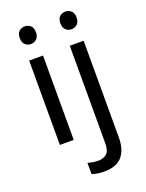

<svg xmlns="http://www.w3.org/2000/svg" viewBox="-177 -821 870 1146"><g transform="rotate(-20 258.0 -248.5)"><path d="M130 -737Q150 -737 165.5 -723.5Q181 -710 181 -681Q181 -653 165.5 -639Q150 -625 130 -625Q108 -625 93 -639Q78 -653 78 -681Q78 -710 93 -723.5Q108 -737 130 -737ZM173 -536V0H85V-536ZM336 -681Q336 -710 351 -723.5Q366 -737 388 -737Q408 -737 423.5 -723.5Q439 -710 439 -681Q439 -653 423.5 -639Q408 -625 388 -625Q366 -625 351 -639Q336 -653 336 -681ZM280 240Q255 240 236 236.5Q217 233 203 228V157Q218 161 234 164Q250 167 269 167Q301 167 322 149.5Q343 132 343 83V-536H431V80Q431 155 395 197.5Q359 240 280 240Z"/></g></svg>

Font: Noto Sans Old Permic
Style: Regular
Weight: 400
Designer: Monotype Design Team
Foundry: Monotype Imaging Inc.
Version: Version 2.001; ttfautohint (v1.8.4.7-5d5b)